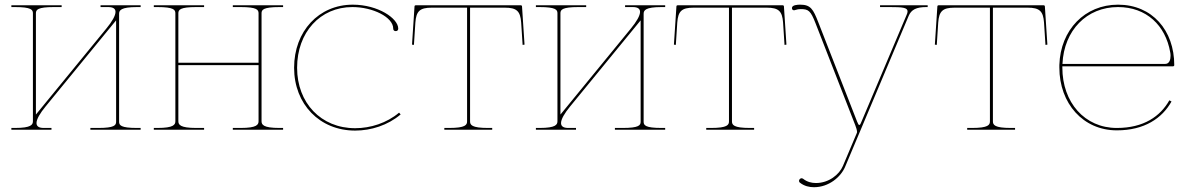

<svg xmlns="http://www.w3.org/2000/svg" viewBox="-20 -542 4958 802"><path d="M567.5 -520H400V-512.5H432C453.5 -512.5 462.5 -505 462.5 -492.5C462.5 -476.5 448 -451.5 424 -422.5L130 -63.5V-486.5C130 -501 136.5 -512.5 205 -512.5H237.5V-520H27.5V-512.5H42.5C111 -512.5 117.5 -501 117.5 -486.5V-36C117.5 -21.5 111 -7.5 42.5 -7.5H27.5V0H195V-7.5H163C141.5 -7.5 132.5 -15 132.5 -28C132.5 -44 147 -69 171 -98L465 -457V-33.5C465 -19 458.5 -7.5 390 -7.5H357.5V0H567.5V-7.5H552.5C484 -7.5 477.5 -19 477.5 -33.5V-484C477.5 -498.5 484 -512.5 552.5 -512.5H567.5Z M622.5 -520V-512.5H637.5C706 -512.5 712.5 -501 712.5 -486.5V-36C712.5 -21.5 706 -7.5 637.5 -7.5H622.5V0H832.5V-7.5H800C731.5 -7.5 725 -21.5 725 -36V-270H1060V-36C1060 -21.5 1053.5 -7.5 985 -7.5H952.5V0H1162.5V-7.5H1147.5C1079 -7.5 1072.5 -21.5 1072.5 -36V-486.5C1072.5 -501 1079 -512.5 1147.5 -512.5H1162.5V-520H952.5V-512.5H985C1053.5 -512.5 1060 -501 1060 -486.5V-280H725V-486.5C725 -501 731.5 -512.5 800 -512.5H832.5V-520Z M1452 -512.5C1537 -512.5 1622.5 -470.5 1622.5 -422.5C1622.5 -416 1626.5 -412 1633 -412C1639.5 -412 1643.5 -416 1643.5 -422.5C1643.5 -465 1559.5 -522.5 1453.5 -522.5C1312 -522.5 1208.5 -412 1208.5 -259C1208.5 -106.5 1315.5 3.5 1463.5 3.5C1529.5 3.5 1600 -18.5 1653.5 -64L1647 -71.5C1595.5 -28 1527.5 -6.5 1463.5 -6.5C1321 -6.5 1221 -112 1221 -259C1221 -407 1317.5 -512.5 1452 -512.5Z M1943.5 -35V-510H2088.5C2139 -510 2153.5 -495 2157 -447.5L2163 -354.5L2171 -355.5L2160.5 -515.5C2160.5 -519 2157 -520 2155.5 -520H1716.5C1715 -520 1711.5 -519 1711.5 -515.5L1701 -355.5L1709 -354.5L1715 -447.5C1718.5 -495 1733 -510 1783.5 -510H1931V-35C1931 -20.5 1924.5 -7.5 1856 -7.5H1836V0H2036V-7.5H2018.5C1950 -7.5 1943.5 -20.5 1943.5 -35Z M2758.5 -520H2591V-512.5H2623C2644.5 -512.5 2653.5 -505 2653.5 -492.5C2653.5 -476.5 2639 -451.5 2615 -422.5L2321 -63.5V-486.5C2321 -501 2327.5 -512.5 2396 -512.5H2428.5V-520H2218.5V-512.5H2233.5C2302 -512.5 2308.5 -501 2308.5 -486.5V-36C2308.5 -21.5 2302 -7.5 2233.5 -7.5H2218.5V0H2386V-7.5H2354C2332.5 -7.5 2323.5 -15 2323.5 -28C2323.5 -44 2338 -69 2362 -98L2656 -457V-33.5C2656 -19 2649.5 -7.5 2581 -7.5H2548.5V0H2758.5V-7.5H2743.5C2675 -7.5 2668.5 -19 2668.5 -33.5V-484C2668.5 -498.5 2675 -512.5 2743.5 -512.5H2758.5Z M3037.5 -35V-510H3182.5C3233 -510 3247.5 -495 3251 -447.5L3257 -354.5L3265 -355.5L3254.5 -515.5C3254.5 -519 3251 -520 3249.5 -520H2810.5C2809 -520 2805.5 -519 2805.5 -515.5L2795 -355.5L2803 -354.5L2809 -447.5C2812.5 -495 2827 -510 2877.5 -510H3025V-35C3025 -20.5 3018.5 -7.5 2950 -7.5H2930V0H3130V-7.5H3112.5C3044 -7.5 3037.5 -20.5 3037.5 -35Z M3656 -520V-512.5H3696C3749.5 -512.5 3771 -510.5 3771 -494.5C3771 -490 3769.5 -485 3766.5 -478.5L3579 -35C3574.5 -24.5 3573 -20 3569.5 -20C3566 -20 3564.5 -24 3560 -34.5L3398.5 -448C3376.5 -504.5 3366 -522.5 3322 -522.5C3312.5 -522.5 3288 -521.5 3288 -508.5C3288 -502 3291.5 -499 3297.5 -499C3298.5 -499 3300 -499.5 3301 -500C3310 -503 3317.5 -504 3324.5 -504C3357 -504 3366 -497.5 3386.5 -445L3552.5 -19C3555.5 -11.5 3560 2 3560 9C3560 10.5 3560 11.5 3559.5 12.5L3501 151C3486 187 3442 222.5 3388.5 222.5C3370 222.5 3351.5 218 3335 205C3333 203.5 3330 202.5 3328 202.5C3323 202.5 3317.5 208 3317.5 213.5C3317.5 216.5 3319 219.5 3322 221.5C3340 235.5 3360.5 240 3380 240C3442 240 3492 197.5 3510 155L3775.5 -475.5C3786.5 -502 3808 -512.5 3849.5 -512.5H3855V-520Z M4127.5 -35V-510H4272.5C4323 -510 4337.5 -495 4341 -447.5L4347 -354.5L4355 -355.5L4344.5 -515.5C4344.5 -519 4341 -520 4339.5 -520H3900.5C3899 -520 3895.5 -519 3895.5 -515.5L3885 -355.5L3893 -354.5L3899 -447.5C3902.5 -495 3917 -510 3967.5 -510H4115V-35C4115 -20.5 4108.5 -7.5 4040 -7.5H4020V0H4220V-7.5H4202.5C4134 -7.5 4127.5 -20.5 4127.5 -35Z M4847 -275H4418V-275.5C4424.5 -415.5 4519.5 -512.5 4650 -512.5C4769 -512.5 4848.5 -435.5 4868 -324C4869 -319.5 4869.5 -314.5 4869.5 -309C4869.5 -292.5 4864.5 -275 4847 -275ZM4417.5 -265H4880C4882 -265 4885 -266.5 4885 -270C4885 -415 4793 -522.5 4650 -522.5C4512 -522.5 4409.5 -418 4405 -270.5V-260C4405 -109.5 4504.5 2.5 4645 2.5C4761 2.5 4834.5 -48.5 4873.5 -118L4864.5 -123C4827 -56.5 4758 -7.5 4645 -7.5C4511 -7.5 4417.5 -114 4417.5 -260Z"/></svg>

Font: Znikomit
Style: Regular
Weight: 100
Designer: gluk
Foundry: gluk
Version: Version 0.55